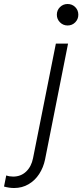

<svg xmlns="http://www.w3.org/2000/svg" viewBox="-137 -735 415 969"><path d="M-116.7 206.5 -105.5 150.4Q-89.4 156.2 -70.8 156.2Q-31.7 156.2 -5.1 130.9Q21.5 105.5 29.8 63L145 -515.1H206.5L90.3 70.3Q82 110.4 60.8 143.1Q39.6 175.8 7.1 194.8Q-25.4 213.9 -65.9 213.9Q-90.3 213.9 -116.7 206.5ZM149.9 -660.6Q149.9 -683.6 165.8 -699.2Q181.6 -714.8 204.1 -714.8Q227.1 -714.8 242.7 -699.2Q258.3 -683.6 258.3 -660.6Q258.3 -638.2 242.7 -622.3Q227.1 -606.4 204.1 -606.4Q181.6 -606.4 165.8 -622.3Q149.9 -638.2 149.9 -660.6Z"/></svg>

Font: Reddit Sans Fudge Light Italic
Style: Regular
Weight: 300
Italic angle: -11.25°
Designer: Stephen Hutchings
Version: Version 1.013